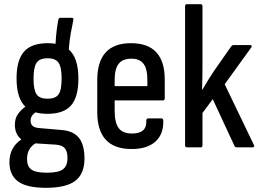

<svg xmlns="http://www.w3.org/2000/svg" viewBox="-20 -703 1243 916"><path d="M207 -160Q174 -160 150 -167Q126 -152 126 -127Q126 -112 135 -103Q144 -94 167 -92L272 -83Q329 -79 356 -46Q383 -13 383 54Q383 126 339.5 159.5Q296 193 199 193Q107 193 66 162.5Q25 132 25 71Q25 0 82 -38Q51 -62 51 -108Q51 -138 65.5 -158.5Q80 -179 101 -194Q59 -234 59 -329Q59 -416 94.5 -456.5Q130 -497 208 -497Q228 -497 245 -494Q247 -531 250.5 -559Q254 -587 258 -607Q260 -618 267 -618H323Q332 -618 330 -608Q324 -579 318 -546.5Q312 -514 308 -467Q354 -428 354 -328Q354 -240 319 -200Q284 -160 207 -160ZM207 -232Q245 -232 259.5 -253Q274 -274 274 -327Q274 -382 259.5 -403.5Q245 -425 207 -425Q169 -425 154.5 -403.5Q140 -382 140 -327Q140 -274 154.5 -253Q169 -232 207 -232ZM109 56Q109 91 130 106Q151 121 203 121Q259 121 280.5 104.5Q302 88 302 51Q302 19 289 4Q276 -11 245 -13L149 -19Q109 5 109 56Z M608 8Q444 8 444 -168V-321Q444 -497 605 -497Q766 -497 766 -323V-234Q766 -224 758 -224H527V-175Q527 -117 546.5 -91.5Q566 -66 610 -66Q681 -66 678 -127Q678 -138 687 -138H751Q758 -138 759 -128Q761 -63 721.5 -27.5Q682 8 608 8ZM527 -292H683V-322Q683 -375 664.5 -399Q646 -423 607 -423Q565 -423 546 -398.5Q527 -374 527 -322Z M872 0Q863 0 863 -10V-673Q863 -683 872 -683H937Q946 -683 946 -673V-398Q946 -366 945.5 -336.5Q945 -307 944 -276H946Q959 -299 973 -321Q987 -343 1002 -366L1084 -483Q1088 -488 1094 -488H1174Q1179 -488 1180.5 -484.5Q1182 -481 1179 -477L1052 -301L1191 -12Q1194 -7 1192 -3.5Q1190 0 1185 0H1110Q1103 0 1099 -6L995 -230L946 -164V-10Q946 0 938 0Z"/></svg>

Font: Sofia Sans Condensed Medium
Style: Regular
Weight: 500
Designer: Botio Nikoltchev, Ani Petrova
Foundry: lettersoup
Version: Version 4.101; ttfautohint (v1.8.4.7-5d5b)